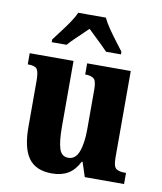

<svg xmlns="http://www.w3.org/2000/svg" viewBox="-86 -835 771 915"><g transform="rotate(10 299.5 -378.0)"><path d="M227 10Q149 10 114 -38.5Q79 -87 79 -188V-411Q79 -454 69.5 -468Q60 -482 27 -482H24V-536H236V-218Q236 -148 247 -112.5Q258 -77 291 -77Q326 -77 341.5 -118Q357 -159 357 -228V-419Q357 -462 343 -472Q329 -482 305 -482H302V-536H513V-117Q513 -73 527.5 -63.5Q542 -54 566 -54H575V0H385L362 -70H358Q337 -28 305 -9Q273 10 227 10ZM118 -619Q132 -638 152 -664Q172 -690 190.5 -717Q209 -744 218 -766H352Q362 -744 380.5 -717Q399 -690 419 -664Q439 -638 453 -619V-606H381Q371 -617 353.5 -634Q336 -651 317 -669Q298 -687 285 -700Q264 -679 235 -652Q206 -625 190 -606H118Z"/></g></svg>

Font: Noto Serif Thai Condensed ExtraBold
Style: Regular
Weight: 800
Width: 3
Designer: Monotype Design Team
Foundry: Monotype Imaging Inc.
Version: Version 2.002; ttfautohint (v1.8.4.7-5d5b)